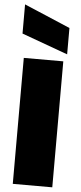

<svg xmlns="http://www.w3.org/2000/svg" viewBox="-65 -1041 452 1075"><g transform="rotate(5 161.0 -503.5)"><path d="M50 0V-708H272V0ZM31 -843V-1007L290 -897V-749Z"/></g></svg>

Font: Poppins Black
Style: Regular
Weight: 900
Designer: Ninad Kale (Devanagari), Jonny Pinhorn (Latin)
Foundry: Indian Type Foundry
Version: Version 3.200;PS 1.000;hotconv 16.6.54;makeotf.lib2.5.65590